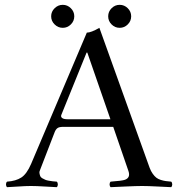

<svg xmlns="http://www.w3.org/2000/svg" viewBox="-20 -774 739 799"><path d="M207.3 -672.4Q192.9 -686.5 192.9 -706.1Q192.9 -725.6 207.3 -739.7Q221.7 -753.9 241.2 -753.9Q260.7 -753.9 274.9 -739.7Q289.1 -725.6 289.1 -706.1Q289.1 -686.5 274.9 -672.4Q260.7 -658.2 241.2 -658.2Q221.7 -658.2 207.3 -672.4ZM444.3 -672.4Q430.2 -686.5 430.2 -706.1Q430.2 -725.6 444.3 -739.7Q458.5 -753.9 478 -753.9Q497.6 -753.9 511.7 -739.7Q525.9 -725.6 525.9 -706.1Q525.9 -686.5 511.7 -672.4Q497.6 -658.2 478 -658.2Q458.5 -658.2 444.3 -672.4ZM260.7 -277.8H439.5L343.3 -555.2H340.3L235.4 -296.4Q231.9 -288.1 238.5 -283Q245.1 -277.8 260.7 -277.8ZM147.5 -68.8Q143.1 -60.1 144.3 -53Q145.5 -45.9 147.5 -41Q149.4 -36.1 156 -32.2Q162.6 -28.3 168.5 -25.9Q174.3 -23.4 183.3 -22Q192.4 -20.5 199.7 -19.5Q207 -18.6 216.3 -18.1Q220.7 -13.7 220.7 -6.6Q220.7 0.5 216.3 4.9Q201.7 4.4 166.5 2.2Q131.3 0 108.4 0Q86.9 0 55.9 2.2Q24.9 4.4 9.3 4.9Q4.9 0.5 4.9 -6.6Q4.9 -13.7 9.3 -18.1Q45.9 -20.5 68.6 -35.2Q91.3 -49.8 109.4 -91.8L341.3 -638.2Q358.9 -638.2 393.6 -658.2L602.5 -76.2Q607.9 -61.5 615.5 -51Q623 -40.5 630.4 -34.7Q637.7 -28.8 649.7 -25.1Q661.6 -21.5 669.7 -20.5Q677.7 -19.5 692.4 -18.1Q696.8 -13.7 696.8 -6.6Q696.8 0.5 692.4 4.9Q679.2 4.4 637 2.2Q594.7 0 571.3 0Q548.8 0 500.7 2.2Q452.6 4.4 440.4 4.9Q436 0.5 436 -6.6Q436 -13.7 440.4 -18.1Q488.3 -21.5 500 -25.9Q523.9 -34.7 514.6 -62L451.2 -246.1H242.7Q226.1 -246.1 219 -240.7Q211.9 -235.4 207.5 -224.1Z"/></svg>

Font: Linux Libertine Display G
Style: Regular
Weight: 400
Designer: Philipp H. Poll
Foundry: Philipp H. Poll
Version: Version 5.0.9